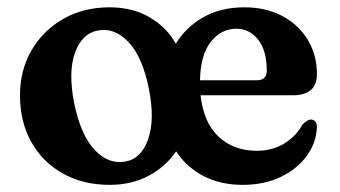

<svg xmlns="http://www.w3.org/2000/svg" viewBox="-20 -506 952 538"><path d="M287 -485.5Q352.5 -485.5 400.5 -456.8Q448.5 -428 472.5 -383.5Q501.5 -430.5 550.2 -458Q599 -485.5 664.5 -485.5Q726 -485.5 771.8 -460.8Q817.5 -436 842.8 -393.8Q868 -351.5 868 -298Q868 -239 800 -239H542Q550.5 -162 592.8 -122.8Q635 -83.5 699.5 -83.5Q743.5 -83.5 777 -104.2Q810.5 -125 827 -156.5Q842 -171.5 851.5 -171Q868 -170 868 -150Q866.5 -106.5 840 -69.8Q813.5 -33 767.2 -10.5Q721 12 660 12Q598 12 550.2 -12.8Q502.5 -37.5 473.5 -82Q444 -38.5 396 -13.2Q348 12 287.5 12Q213 12 156.2 -19.8Q99.5 -51.5 67.8 -108Q36 -164.5 36 -239Q36 -309 68.2 -364.8Q100.5 -420.5 157.2 -453Q214 -485.5 287 -485.5ZM642.5 -425.5Q599.5 -425.5 570.5 -388.5Q541.5 -351.5 540.5 -281H698.5Q727.5 -281 727.5 -307.5Q727.5 -364.5 703.2 -395Q679 -425.5 642.5 -425.5ZM331.5 -53.5Q376 -61 395.2 -116.2Q414.5 -171.5 397 -258Q379 -347 340 -388.2Q301 -429.5 254 -420.5Q210 -412.5 190.2 -358.5Q170.5 -304.5 188 -216Q206.5 -127 245.5 -85.8Q284.5 -44.5 331.5 -53.5Z"/></svg>

Font: Fraunces 9pt Soft SemiBold
Style: Regular
Weight: 600
Version: Version 1.000;[b76b70a41]